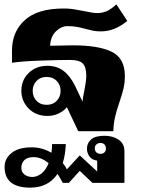

<svg xmlns="http://www.w3.org/2000/svg" viewBox="-20 -602 648 881"><path d="M553 -253Q553 -222 546.5 -195Q540 -168 527 -130Q514 -92 507.5 -63Q501 -34 500 0H339L287 -110Q272 -92 248.5 -81Q225 -70 198 -70Q145 -70 111.5 -104Q78 -138 78 -186Q78 -234 111.5 -267Q145 -300 198 -300Q240 -300 270.5 -277.5Q301 -255 324 -209L359 -135Q359 -150 367 -186Q376 -233 376 -254Q376 -294 360 -310.5Q344 -327 301 -327Q252 -327 166 -324Q80 -321 35 -314V-370Q35 -456 93.5 -509.5Q152 -563 272 -563Q302 -563 330.5 -557.5Q359 -552 366 -551Q407 -542 426 -542Q448 -542 468 -550Q488 -558 514 -582L564 -506Q506 -458 444 -458Q422 -458 407 -461Q392 -464 370 -470Q348 -476 331 -479Q314 -482 289 -482Q261 -482 236.5 -458Q212 -434 210 -392L315 -394Q432 -394 492.5 -364.5Q553 -335 553 -253ZM258 -185Q258 -212 240.5 -230.5Q223 -249 194 -249Q165 -249 147.5 -230.5Q130 -212 130 -185Q130 -158 147.5 -139.5Q165 -121 194 -121Q223 -121 240.5 -139.5Q258 -158 258 -185ZM551 93V237H404L346 182L296 237H268Q251 206 244 196Q201 259 119 259Q1 259 1 164Q1 126 33 100Q65 74 126 74Q173 74 216 99Q219 81 219 59H282Q280 108 268 146Q281 162 287 175L346 111L426 185V135Q402 132 390.5 116Q379 100 379 80Q379 55 398 38Q417 21 459 21Q498 21 524.5 39Q551 57 551 93ZM466 79Q466 67 459 60.5Q452 54 441 54Q430 54 422.5 60.5Q415 67 415 79Q415 91 422.5 97.5Q430 104 441 104Q452 104 459 97.5Q466 91 466 79ZM203 147Q170 119 134 119Q107 119 92.5 132Q78 145 78 168Q78 188 92.5 199Q107 210 128 210Q150 210 170 194.5Q190 179 203 147Z"/></svg>

Font: Taviraj
Style: Bold
Weight: 700
Designer: Katatrad Team
Foundry: CadsonDemak
Version: Version 1.001